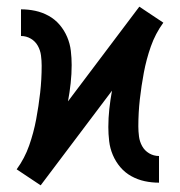

<svg xmlns="http://www.w3.org/2000/svg" viewBox="-20 -548 540 576"><path d="M102 8 66 -16 30 -40Q54 -73 67.5 -111.5Q81 -150 88.5 -190Q96 -230 100.5 -270Q105 -310 105 -351Q105 -366 103 -381.5Q101 -397 93.5 -410.5Q86 -424 72.5 -432Q59 -440 43 -440V-520Q65 -520 86 -515.5Q107 -511 126 -500.5Q145 -490 159 -473.5Q173 -457 181.5 -437Q190 -417 192.5 -395.5Q195 -374 195 -353Q195 -326 192 -298.5Q189 -271 184 -244L398 -528L434 -504L470 -480Q446 -447 432.5 -408.5Q419 -370 411.5 -330Q404 -290 399.5 -250Q395 -210 395 -169Q395 -154 397 -138.5Q399 -123 406.5 -109.5Q414 -96 427.5 -88Q441 -80 457 -80V0Q435 0 414 -4.5Q393 -9 374 -19.5Q355 -30 341 -46.5Q327 -63 318.5 -83Q310 -103 307.5 -124.5Q305 -146 305 -167Q305 -194 308 -221.5Q311 -249 316 -276Z"/></svg>

Font: Iosevka SS04 Medium
Style: Regular
Weight: 500
Monospace: yes
Designer: Belleve Invis
Foundry: Belleve Invis
Version: Version 19.0.0; ttfautohint (v1.8.4)